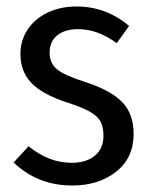

<svg xmlns="http://www.w3.org/2000/svg" viewBox="-20 -559 465 592"><path d="M378 -479 340 -426Q309 -448 280.5 -458.5Q252 -469 220 -469Q180 -469 156.5 -450Q133 -431 133 -397Q133 -364 155.5 -345.5Q178 -327 240 -307Q319 -282 355.5 -245.5Q392 -209 392 -146Q392 -72 338 -29.5Q284 13 203 13Q96 13 22 -58L68 -108Q131 -57 201 -57Q246 -57 272.5 -79Q299 -101 299 -140Q299 -168 289.5 -185Q280 -202 255.5 -215.5Q231 -229 184 -244Q109 -269 76 -304Q43 -339 43 -393Q43 -434 65 -467.5Q87 -501 126.5 -520Q166 -539 216 -539Q307 -539 378 -479Z"/></svg>

Font: Fira Sans Condensed
Style: Regular
Weight: 400
Width: 3
Designer: bBox Type GmbH & Carrois Corporate GbR & Edenspiekermann AG
Foundry: bBox Type GmbH & Carrois Corporate GbR & Edenspiekermann AG
Version: Version 4.301